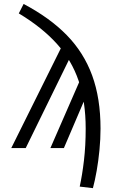

<svg xmlns="http://www.w3.org/2000/svg" viewBox="-20 -768 640 996"><path d="M38.5 0 320 -566.5 362.5 -508.5 113.5 0ZM241.5 0 407.5 -380.5 452 -329 311.5 0ZM102.5 -747.5Q238 -676 326.2 -585.8Q414.5 -495.5 458 -376.8Q501.5 -258 501.5 -101Q501.5 -46.5 496 10.2Q490.5 67 481.5 118Q472.5 169 462 208L393.5 200Q406.5 141 415.5 64.5Q424.5 -12 424.5 -101Q424.5 -241 388 -348.5Q351.5 -456 274.8 -541Q198 -626 77.5 -698.5Z"/></svg>

Font: Fira Code Light Light
Style: Regular
Weight: 300
Monospace: yes
Version: Version 5.002